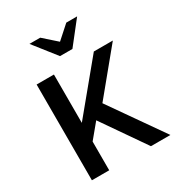

<svg xmlns="http://www.w3.org/2000/svg" viewBox="-222 -1105 1146 1243"><g transform="rotate(-30 351.0 -483.5)"><path d="M363.3 -346.7 335.4 -346.2 226.6 -214.8V0H97.2V-715.8H226.6V-354.5L524.9 -715.8H667ZM297.9 -347.7 389.2 -421.4 684.1 0H538.6ZM320.3 -799.3 188.5 -966.8H269L386.2 -862.8H347.7L463.9 -966.8H544.9L413.1 -799.3Z"/></g></svg>

Font: Monda SemiBold
Style: Regular
Weight: 600
Designer: Vernon Adams
Foundry: Vernon Adams
Version: Version 2.200